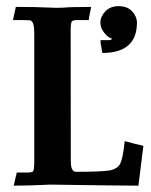

<svg xmlns="http://www.w3.org/2000/svg" viewBox="-20 -600 488 621"><path d="M427.7 0.5Q373.5 0.5 142.1 -2.9Q74.2 0.5 24.4 0.5L34.2 -42H69.3Q82 -42 86.4 -45.4Q90.8 -48.8 90.8 -76.7V-494.6Q90.8 -529.8 78.1 -534.2Q74.2 -535.2 22 -535.2L31.2 -577.6Q99.1 -577.6 131.8 -575.7Q149.4 -574.7 163.1 -574.7L183.6 -575.2Q208 -577.6 274.9 -577.6Q267.1 -541 267.1 -536.1V-535.2H230Q217.8 -535.2 213.1 -531.5Q208.5 -527.8 208.5 -500.5L209 -83Q209 -60.5 212.9 -53.5Q216.8 -46.4 220.2 -45.4Q223.6 -44.4 230 -44.4Q299.8 -44.4 328.1 -47.9Q356.4 -51.3 366.9 -67.4Q377.4 -83.5 383.3 -143.6Q416.5 -134.3 443.8 -128.4ZM311 -428.7 308.1 -445.8Q307.1 -452.1 306.2 -455.3Q305.2 -458.5 305.2 -470.2H331.5Q341.8 -470.2 341.8 -475.6Q331.5 -476.6 318.1 -492.7Q304.7 -508.8 304.7 -526.9Q304.7 -546.4 320.6 -563.2Q336.4 -580.1 363.8 -580.1Q392.1 -580.1 407.5 -563.2Q422.9 -546.4 422.9 -526.9Q422.9 -428.7 311 -428.7Z"/></svg>

Font: Quaaykop
Style: Bold
Weight: 700
Designer: Tup Wanders
Foundry: Free font, DO NOT SELL
Version: Version 1.00;July 31, 2023;FontCreator 11.5.0.2430 64-bit